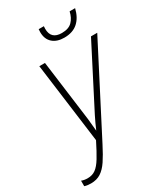

<svg xmlns="http://www.w3.org/2000/svg" viewBox="-241 -989 942 1091"><g transform="rotate(-30 230.0 -444.0)"><path d="M22 10Q-2 10 -20 4V-32Q-2 -25 20 -25Q51 -25 73 -41Q95 -57 117 -93Q139 -129 169 -189L100 -714H137L189 -317Q194 -274 197 -235Q206 -255 215 -275.5Q224 -296 234 -315L439 -714H480L189 -150Q161 -95 137.5 -60Q114 -25 87 -7.5Q60 10 22 10ZM305 -783Q257 -783 229 -808Q201 -833 201 -879Q201 -883 201.5 -888Q202 -893 202 -898H236Q235 -888 235 -881Q235 -813 306 -813Q351 -813 374 -836.5Q397 -860 405 -898H441Q428 -843 394.5 -813Q361 -783 305 -783Z"/></g></svg>

Font: Noto Sans Condensed ExtraLight
Style: Italic
Weight: 200
Width: 3
Italic angle: -12°
Designer: Monotype Design Team
Foundry: Monotype Imaging Inc.
Version: Version 2.013; ttfautohint (v1.8.4.7-5d5b)